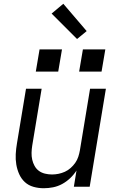

<svg xmlns="http://www.w3.org/2000/svg" viewBox="-20 -991 640 1019"><path d="M212 8Q184 8 157.5 0.5Q131 -7 112 -24.5Q93 -42 82 -66.5Q71 -91 66.5 -118Q62 -145 63.5 -173Q65 -201 70 -230L118 -520H201L151 -218Q148 -199 147.5 -180Q147 -161 151 -143.5Q155 -126 163.5 -110.5Q172 -95 186 -84.5Q200 -74 218.5 -69.5Q237 -65 256 -65Q273 -65 290.5 -68.5Q308 -72 324.5 -79.5Q341 -87 355 -99.5Q369 -112 379.5 -127Q390 -142 395.5 -159Q401 -176 404 -193L458 -520H542L456 0H372L386 -86Q372 -64 352.5 -45.5Q333 -27 310 -14.5Q287 -2 262 3Q237 8 212 8ZM400 -611 420 -729H539L519 -611ZM170 -611 190 -729H309L289 -611ZM389 -784 254 -919 316 -971 440 -826Z"/></svg>

Font: Iosevka SS04 Extended
Style: Italic
Weight: 400
Width: 7
Italic angle: -9°
Monospace: yes
Designer: Belleve Invis
Foundry: Belleve Invis
Version: Version 19.0.0; ttfautohint (v1.8.4)